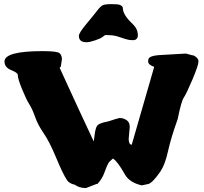

<svg xmlns="http://www.w3.org/2000/svg" viewBox="-20 -907 1000 940"><path d="M403.3 -700.2Q366.2 -700.2 366.2 -731.4Q366.2 -745.6 401.6 -788.1Q437 -830.6 454.6 -853.5Q472.2 -876.5 483.4 -881.6Q494.6 -886.7 524.9 -886.7Q555.2 -886.7 564.5 -883.8Q581.5 -877.9 581.5 -867.2Q581.5 -835 627 -792Q648.4 -772 652.8 -751.5Q654.8 -742.7 654.8 -736.8Q654.8 -735.8 654.8 -734.4Q654.8 -728 653.3 -723.6Q647 -710.4 633.3 -710.4Q633.3 -710.4 632.8 -710.4Q618.2 -710.4 610.4 -711.9Q595.2 -714.8 571 -723.6Q546.9 -732.4 530.3 -733.9Q511.7 -735.4 502.9 -735.4Q501 -735.4 499 -735.4Q496.6 -735.4 495.6 -735.4Q492.7 -734.4 482.9 -726.6Q473.1 -718.8 446 -709.5Q418.9 -700.2 403.3 -700.2ZM2 -606Q2 -656.7 189 -656.7Q261.2 -656.7 272 -646.2Q282.7 -635.7 283.2 -617.7L277.8 -581.1Q273.9 -577.1 272 -575.2Q373 -354 439 -214.4Q440.9 -225.6 442.4 -240.2Q447.3 -288.6 461.7 -297.1Q476.1 -305.7 494.9 -309.3Q513.7 -313 531 -319.3Q548.3 -325.7 558.1 -327.1L560.5 -329.1H568.4Q583.5 -329.1 599.4 -319.1Q615.2 -309.1 615.2 -285.2V-284.7L609.9 -225.1Q611.8 -198.7 623.5 -198.7Q624.5 -198.7 625 -198.7L734.9 -579.6Q705.6 -589.4 705.1 -606.9L707 -618.7Q714.4 -634.3 758.8 -637.2L885.3 -644.5H891.6L923.8 -635.7L925.3 -636.7Q951.7 -624.5 951.7 -606Q951.7 -587.4 921.9 -517.1Q892.1 -446.8 879.9 -429.4Q867.7 -412.1 850.1 -324.7Q816.9 -231.9 802.5 -166.5Q788.1 -101.1 765.6 -67.9Q728 -13.2 707 -6.3H706.1L674.3 0.5Q614.3 -12.7 591.3 -53.2Q555.7 -117.2 532.7 -130.9L513.7 -113.3Q502.4 -94.7 491.5 -63Q480.5 -31.2 456.1 -5.4L453.6 -6.8L400.9 13.7Q368.2 13.7 346.7 -2.4Q319.3 -8.3 308.6 -24.4Q287.6 -55.7 255.4 -133.8Q223.1 -211.9 194.1 -254.2Q165 -296.4 151.9 -334.5Q138.7 -372.6 123.8 -396Q108.9 -419.4 87.9 -470.7Q66.9 -522 66.9 -540.5Q66.9 -550.8 34.4 -564Q2 -577.1 2 -606Z"/></svg>

Font: Drukaatie burti
Style: Heavy
Weight: 800
Version: Version 0.14